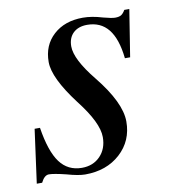

<svg xmlns="http://www.w3.org/2000/svg" viewBox="-60 -501 509 568"><g transform="rotate(-10 194.5 -217.5)"><path d="M27.8 -147.9H43.9Q55.2 -75.7 79.6 -42.7Q104 -9.8 146 -9.8Q179.7 -9.8 200.9 -31.7Q222.2 -53.7 222.2 -88.9Q222.2 -132.3 166 -204.1Q103 -287.1 103 -335Q103 -385.3 136.7 -416Q170.4 -446.8 225.1 -446.8Q252 -446.8 284.2 -437Q309.6 -430.2 319.8 -430.2Q331.5 -430.2 337.9 -434.1Q344.2 -438 350.1 -448.2H365.2L342.8 -307.1H327.1Q320.8 -366.2 297.6 -395Q274.4 -423.8 233.9 -423.8Q207.5 -423.8 192.1 -409.2Q176.8 -394.5 176.8 -369.1Q176.8 -330.1 231 -263.2Q298.8 -179.2 298.8 -122.1Q298.8 -64 257.6 -26.4Q216.3 11.2 151.9 11.2Q131.8 11.2 96.2 1Q60.1 -7.8 45.9 -7.8Q32.2 -7.8 22 13.2H5.9Z"/></g></svg>

Font: Accordance
Style: Italic
Weight: 400
Italic angle: -11°
Version: Version 1.2 (build January 31, 2020) Miklal Software Solutio